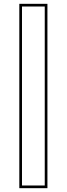

<svg xmlns="http://www.w3.org/2000/svg" viewBox="-20 -770 349 1004"><path d="M81 214V-750H228V214ZM95 200H214V-736H95Z"/></svg>

Font: Tourney Thin
Style: Regular
Weight: 100
Designer: Tyler Finck
Foundry: Etcetera Type Co
Version: Version 1.015